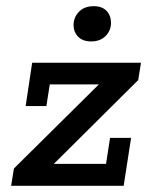

<svg xmlns="http://www.w3.org/2000/svg" viewBox="-20 -601 488 621"><path d="M16 0 25 -56 329 -357 343 -328H141L130 -258H63L84 -398H436L427 -342L123 -40L110 -71H323L336 -155H404L380 0ZM275 -467Q248 -467 233 -482Q218 -497 218 -520Q218 -545 235.5 -563Q253 -581 283 -581Q310 -581 324.5 -566Q339 -551 339 -527Q339 -502 321.5 -484.5Q304 -467 275 -467Z"/></svg>

Font: Rokkitt Medium
Style: Italic
Weight: 500
Italic angle: -9°
Designer: Vernon Adams
Foundry: Vernon Adams
Version: Version 3.103